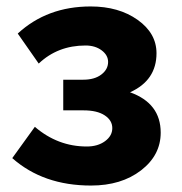

<svg xmlns="http://www.w3.org/2000/svg" viewBox="-20 -563 563 595"><path d="M100 -366 35 -459Q126 -543 261 -543Q348 -543 406.5 -501.5Q465 -460 465 -398Q465 -314 383 -277Q478 -243 478 -152Q478 -82 417 -35Q356 12 262 12Q114 12 18 -73L88 -170Q159 -109 249 -109Q283 -109 305.5 -125.5Q328 -142 328 -166Q328 -190 304.5 -205.5Q281 -221 239 -221H176V-316H238Q273 -316 294 -332Q315 -348 315 -371Q315 -392 295 -407Q275 -422 245 -422Q159 -422 100 -366Z"/></svg>

Font: Quicksand
Style: Bold
Weight: 700
Version: Version 3.000